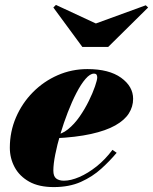

<svg xmlns="http://www.w3.org/2000/svg" viewBox="-20 -751 622 781"><path d="M198.5 10Q138 10 98.5 -12.2Q59 -34.5 39.5 -71Q20 -107.5 20 -150Q20 -215.5 45 -273.5Q70 -331.5 113.8 -375.8Q157.5 -420 214.5 -445Q271.5 -470 335.5 -470Q423.5 -470 472.5 -434.8Q521.5 -399.5 521.5 -349Q521.5 -317 504 -289.5Q486.5 -262 448.8 -240.8Q411 -219.5 350.2 -206Q289.5 -192.5 202.5 -188.5V-202.5Q230.5 -204 256.5 -225Q282.5 -246 304 -277Q325.5 -308 341.5 -340.8Q357.5 -373.5 366.5 -399.8Q375.5 -426 375.5 -436Q375.5 -443 372.8 -447.2Q370 -451.5 362 -451.5Q346.5 -451.5 328 -430.2Q309.5 -409 291 -373.2Q272.5 -337.5 255.8 -294.2Q239 -251 225.8 -206.5Q212.5 -162 204.8 -122.8Q197 -83.5 197 -57Q197 -34 208.5 -25Q220 -16 240 -16Q268 -16 302.8 -31Q337.5 -46 372.8 -74Q408 -102 437.5 -141.5L454.5 -129.5Q427.5 -97 392 -64.8Q356.5 -32.5 309.2 -11.2Q262 10 198.5 10ZM315 -560 197 -720.5 207.5 -731 370 -655.5 573 -729.5 582.5 -720.5 420 -560Z"/></svg>

Font: Bodoni Moda 11pt Black
Style: Italic
Weight: 900
Italic angle: -13°
Designer: Owen Earl
Foundry: indestructible type
Version: Version 2.004